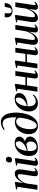

<svg xmlns="http://www.w3.org/2000/svg" viewBox="1721 -2592 882 4364"><g transform="rotate(-90 2162.0 -410.0)"><path d="M183.5 -314Q200 -353.5 222.5 -389.8Q245 -426 272.5 -454.2Q300 -482.5 331.5 -499Q363 -515.5 397 -515.5Q446 -515.5 470 -487Q494 -458.5 494 -412Q494 -391 490.8 -362.5Q487.5 -334 482.5 -301.2Q477.5 -268.5 472 -234.5Q467.5 -203.5 462.5 -171.2Q457.5 -139 454 -112.8Q450.5 -86.5 449.5 -72Q449.5 -56 454 -49.5Q458.5 -43 467.5 -43Q477 -43 489 -49.5Q501 -56 515 -72L525 -53Q513.5 -38 495 -23.2Q476.5 -8.5 451.5 1.2Q426.5 11 394 11Q380.5 11 367.8 5.2Q355 -0.5 347 -13Q339 -25.5 339 -47Q339 -56.5 341 -75.8Q343 -95 346.8 -120.5Q350.5 -146 355 -173.8Q359.5 -201.5 363.5 -228Q367.5 -254 371.5 -278.8Q375.5 -303.5 378.5 -325.5Q381.5 -347.5 383 -365Q384.5 -382.5 384.5 -393.5Q384.5 -411.5 380.8 -423.5Q377 -435.5 368 -441.2Q359 -447 343.5 -447Q323.5 -447 299 -431Q274.5 -415 250.5 -387.2Q226.5 -359.5 206.2 -324.8Q186 -290 174.5 -252.5L138 0H31L96 -453L36.5 -471.5L38.5 -486L191.5 -513.5L209.5 -500Z M636 11Q618 11 603.2 4.2Q588.5 -2.5 581 -18.2Q573.5 -34 577 -60.5Q578 -68.5 582.5 -96.8Q587 -125 593.5 -166.8Q600 -208.5 607.5 -257.8Q615 -307 622.5 -357.5Q630 -408 636 -453L576.5 -471.5L579 -486L732.5 -513.5L750.5 -500L687 -75.5Q684 -56 690.5 -49.5Q697 -43 705.5 -43Q716 -43 725.8 -48.5Q735.5 -54 750.5 -70L760.5 -50.5Q748.5 -34 730.5 -20Q712.5 -6 688.8 2.5Q665 11 636 11ZM707.5 -577Q680 -577 664.8 -594.5Q649.5 -612 649.5 -635.5Q649.5 -672 668.8 -694.8Q688 -717.5 721 -717.5Q751.5 -717.5 766.2 -699.2Q781 -681 781 -658Q781 -623 761.8 -600Q742.5 -577 707.5 -577Z M985 10Q938 10 903 -3Q868 -16 844.8 -41.8Q821.5 -67.5 810 -105.2Q798.5 -143 798.5 -193.5Q798.5 -266.5 822.8 -326Q847 -385.5 888.5 -428.2Q930 -471 982 -493.8Q1034 -516.5 1089 -516.5Q1144 -516.5 1176.5 -502.2Q1209 -488 1223.5 -464.5Q1238 -441 1238 -412.5Q1238 -380.5 1223 -355.5Q1208 -330.5 1182.5 -312Q1157 -293.5 1125.5 -280Q1156.5 -280 1182.8 -265.5Q1209 -251 1225 -226.5Q1241 -202 1241 -171Q1241 -132 1221.2 -99Q1201.5 -66 1167 -41.5Q1132.5 -17 1085.8 -3.5Q1039 10 985 10ZM1004.5 -19Q1039 -19 1066.8 -36Q1094.5 -53 1110.8 -83.8Q1127 -114.5 1127.5 -154.5Q1128 -181.5 1120.5 -201Q1113 -220.5 1098.5 -233.5Q1084 -246.5 1063.5 -253.5Q1053.5 -251 1039.5 -246.5Q1025.5 -242 1008 -237.5Q990.5 -233 969 -229.5Q957 -228 943.5 -226.5Q930 -225 913 -224.5Q912 -213.5 911.5 -201.8Q911 -190 911 -173Q911 -128 920.8 -93.2Q930.5 -58.5 951 -38.8Q971.5 -19 1004.5 -19ZM914.5 -242.5Q942 -246.5 966 -254.2Q990 -262 1009.5 -271.5Q1029 -281 1043 -290.5Q1066 -307 1086.5 -326.5Q1107 -346 1120 -369.8Q1133 -393.5 1133 -422.5Q1133 -456.5 1119.2 -474.2Q1105.5 -492 1076.5 -492Q1046.5 -492 1019.2 -473.8Q992 -455.5 970.5 -422.2Q949 -389 934.5 -343.5Q920 -298 914.5 -242.5Z M1483.5 10.5Q1424.5 10.5 1382.2 -14.8Q1340 -40 1317.2 -85.5Q1294.5 -131 1294.5 -192.5Q1294.5 -262 1316 -320.8Q1337.5 -379.5 1375 -422.5Q1412.5 -465.5 1461.5 -489.2Q1510.5 -513 1566 -513Q1598.5 -513 1628 -503Q1657.5 -493 1676.5 -477Q1679.5 -562.5 1671.2 -622.5Q1663 -682.5 1645 -719.8Q1627 -757 1600.2 -774Q1573.5 -791 1538 -791Q1503.5 -791 1471.5 -779.2Q1439.5 -767.5 1403 -743L1388.5 -765Q1413.5 -784 1442.8 -799Q1472 -814 1504 -822.5Q1536 -831 1570 -831Q1630 -831 1671.8 -801.8Q1713.5 -772.5 1739.5 -721.2Q1765.5 -670 1776.2 -603.8Q1787 -537.5 1784.5 -463Q1782 -398 1769.8 -331Q1757.5 -264 1734.2 -202.8Q1711 -141.5 1676 -93.5Q1641 -45.5 1593 -17.5Q1545 10.5 1483.5 10.5ZM1490 -14.5Q1518 -14.5 1543.5 -38.8Q1569 -63 1590.8 -104.5Q1612.5 -146 1629 -198.2Q1645.5 -250.5 1656 -307.8Q1666.5 -365 1669 -419.5Q1665 -432 1654.5 -447Q1644 -462 1626 -472.8Q1608 -483.5 1581.5 -483.5Q1553.5 -483.5 1527.8 -467.8Q1502 -452 1480.2 -423.5Q1458.5 -395 1442.5 -355.5Q1426.5 -316 1417.5 -268.8Q1408.5 -221.5 1408.5 -169Q1408.5 -123.5 1417 -88.8Q1425.5 -54 1443.8 -34.2Q1462 -14.5 1490 -14.5Z M2194.5 -87.5Q2178.5 -66 2149.8 -43.2Q2121 -20.5 2081.8 -5Q2042.5 10.5 1995.5 10.5Q1950 10.5 1915.2 -5Q1880.5 -20.5 1857.2 -47.8Q1834 -75 1822.5 -111Q1811 -147 1811 -188.5Q1811 -255 1832.2 -314.2Q1853.5 -373.5 1892.5 -419.2Q1931.5 -465 1984.2 -491Q2037 -517 2100 -517Q2144 -517 2172.5 -504.2Q2201 -491.5 2215 -469Q2229 -446.5 2229 -416Q2229 -376 2212 -345.2Q2195 -314.5 2165.2 -292.2Q2135.5 -270 2097.2 -255.2Q2059 -240.5 2015.8 -233Q1972.5 -225.5 1929 -224.5Q1926.5 -189 1931.2 -155.5Q1936 -122 1948.8 -95.8Q1961.5 -69.5 1983.8 -54Q2006 -38.5 2038.5 -38.5Q2068 -38.5 2093.8 -47.2Q2119.5 -56 2142 -71.8Q2164.5 -87.5 2183 -107.5ZM2082 -492Q2053 -492 2027.5 -471.2Q2002 -450.5 1981.8 -415Q1961.5 -379.5 1948.2 -334.8Q1935 -290 1930 -241.5Q1966 -245.5 1996.2 -257.8Q2026.5 -270 2050.8 -288.5Q2075 -307 2091.8 -330.2Q2108.5 -353.5 2117.5 -380Q2126.5 -406.5 2126.5 -434.5Q2126.5 -463.5 2115.8 -477.8Q2105 -492 2082 -492Z M2669.5 -74Q2667 -55.5 2672.2 -49Q2677.5 -42.5 2684.5 -42.5Q2694 -42.5 2706.5 -49Q2719 -55.5 2733 -71L2743 -52.5Q2731.5 -37.5 2713.5 -22.8Q2695.5 -8 2671 1.5Q2646.5 11 2615 11Q2600 11 2586 4Q2572 -3 2564.5 -20Q2557 -37 2561 -66L2585 -239H2402L2367.5 0H2260.5L2325.5 -452.5L2265.5 -471.5L2267.5 -486L2421 -513.5L2439 -500L2406.5 -273.5H2590L2622 -502.5H2729Z M3199 -74Q3196.5 -55.5 3201.8 -49Q3207 -42.5 3214 -42.5Q3223.5 -42.5 3236 -49Q3248.5 -55.5 3262.5 -71L3272.5 -52.5Q3261 -37.5 3243 -22.8Q3225 -8 3200.5 1.5Q3176 11 3144.5 11Q3129.5 11 3115.5 4Q3101.5 -3 3094 -20Q3086.5 -37 3090.5 -66L3114.5 -239H2931.5L2897 0H2790L2855 -452.5L2795 -471.5L2797 -486L2950.5 -513.5L2968.5 -500L2936 -273.5H3119.5L3151.5 -502.5H3258.5Z M3419 11.5Q3388 11.5 3367.2 -1.5Q3346.5 -14.5 3336 -37Q3325.5 -59.5 3325.5 -89Q3325.5 -101.5 3328.2 -126.2Q3331 -151 3335 -179.8Q3339 -208.5 3342.8 -233.2Q3346.5 -258 3348.5 -269.5L3377.5 -453L3318.5 -471.5L3320.5 -486L3472 -513.5L3489.5 -500L3457 -276Q3454.5 -259.5 3450.8 -234.8Q3447 -210 3443.8 -184.2Q3440.5 -158.5 3438.2 -137.8Q3436 -117 3436 -108.5Q3436 -92 3439.5 -80.2Q3443 -68.5 3451.2 -62.8Q3459.5 -57 3473.5 -57Q3500 -57 3529 -83Q3558 -109 3585 -153.2Q3612 -197.5 3631.5 -251.5L3670 -502.5H3776.5L3713.5 -78.5Q3711.5 -62 3715.5 -52.2Q3719.5 -42.5 3730 -42.5Q3740 -42.5 3752.8 -49.8Q3765.5 -57 3777.5 -71.5L3787.5 -52.5Q3776.5 -36 3758.2 -21.5Q3740 -7 3717 2Q3694 11 3668 11Q3632 11 3618.5 -7Q3605 -25 3605 -47.5Q3605 -52.5 3607 -68.5Q3609 -84.5 3612.2 -106.2Q3615.5 -128 3619 -150Q3622.5 -172 3625 -188H3623.5Q3607 -147.5 3586 -111.5Q3565 -75.5 3539.5 -47.8Q3514 -20 3484 -4.2Q3454 11.5 3419 11.5Z M3934.5 11.5Q3903.5 11.5 3882.8 -1.5Q3862 -14.5 3851.5 -37Q3841 -59.5 3841 -89Q3841 -101.5 3843.8 -126.2Q3846.5 -151 3850.5 -179.8Q3854.5 -208.5 3858.2 -233.2Q3862 -258 3864 -269.5L3893 -453L3834 -471.5L3836 -486L3987.5 -513.5L4005 -500L3972.5 -276Q3970 -259.5 3966.2 -234.8Q3962.5 -210 3959.2 -184.2Q3956 -158.5 3953.8 -137.8Q3951.5 -117 3951.5 -108.5Q3951.5 -92 3955 -80.2Q3958.5 -68.5 3966.8 -62.8Q3975 -57 3989 -57Q4015.5 -57 4044.5 -83Q4073.5 -109 4100.5 -153.2Q4127.5 -197.5 4147 -251.5L4185.5 -502.5H4292L4229 -78.5Q4227 -62 4231 -52.2Q4235 -42.5 4245.5 -42.5Q4255.5 -42.5 4268.2 -49.8Q4281 -57 4293 -71.5L4303 -52.5Q4292 -36 4273.8 -21.5Q4255.5 -7 4232.5 2Q4209.5 11 4183.5 11Q4147.5 11 4134 -7Q4120.5 -25 4120.5 -47.5Q4120.5 -52.5 4122.5 -68.5Q4124.5 -84.5 4127.8 -106.2Q4131 -128 4134.5 -150Q4138 -172 4140.5 -188H4139Q4122.5 -147.5 4101.5 -111.5Q4080.5 -75.5 4055 -47.8Q4029.5 -20 3999.5 -4.2Q3969.5 11.5 3934.5 11.5ZM4029.5 -744Q4041.5 -744 4043.2 -733.5Q4045 -723 4043.5 -706.5Q4043 -700 4042 -690.5Q4041 -681 4040.5 -674.5Q4037.5 -636.5 4049.8 -611.5Q4062 -586.5 4100 -586.5Q4129 -586.5 4144.8 -600.8Q4160.5 -615 4168 -640.5Q4175.5 -666 4178.5 -699Q4180.5 -718 4186.2 -731Q4192 -744 4205 -744H4276Q4275.5 -739 4275 -732.5Q4274.5 -726 4272 -711.5Q4262 -642 4215 -604.2Q4168 -566.5 4097.5 -566.5Q4051 -566.5 4016.2 -583Q3981.5 -599.5 3964 -631.8Q3946.5 -664 3951 -712.5Q3951.5 -720.5 3952.8 -728.5Q3954 -736.5 3956.5 -744Z"/></g></svg>

Font: Merriweather 144pt Medium
Style: Italic
Weight: 500
Italic angle: -7.8°
Version: Version 2.101